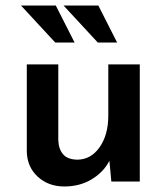

<svg xmlns="http://www.w3.org/2000/svg" viewBox="-20 -657 603 695"><path d="M213 18Q155 18 116.5 -17.5Q78 -53 77 -109V-424H191V-150Q192 -118 208 -99Q224 -80 259 -79Q309 -79 340.5 -124Q372 -169 372 -238V-424H486V0H383L376 -75Q355 -34 312 -8Q269 18 213 18ZM56 -637H182L250 -503H180ZM210 -637H336L404 -503H334Z"/></svg>

Font: Reem Kufi Medium
Style: Regular
Weight: 500
Designer: Khaled Hosny
Version: Version 1.001